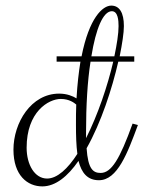

<svg xmlns="http://www.w3.org/2000/svg" viewBox="-20 -680 512 685"><path d="M182 -460H267C261 -423 256 -380 253 -329C240 -337 219 -346 191 -346C91 -346 28 -242 28 -146C28 -54 78 -15 131 -15C178 -15 222 -51 260 -106C271 -63 292 -37 333 -37C399 -37 435 -134 472 -234L453 -239C407 -111 377 -63 339 -63C312 -63 294 -77 289 -151C341 -243 380 -364 402 -460H459V-479H407C416 -524 422 -563 422 -587C422 -635 406 -660 377 -660C346 -660 298 -616 271 -479H182ZM148 -43C104 -43 75 -92 75 -153C75 -281 153 -327 197 -327C227 -327 245 -313 252 -307C251 -284 251 -260 251 -235C251 -196 252 -161 256 -131C222 -78 184 -43 148 -43ZM287 -187V-209C287 -303 292 -390 303 -460H384C364 -374 329 -270 287 -187ZM403 -587C403 -560 397 -522 388 -479H306C322 -578 348 -640 379 -640C401 -640 403 -607 403 -587Z"/></svg>

Font: Clicker Script
Style: Regular
Weight: 400
Designer: Astigmatic (AOETI)
Foundry: Astigmatic (AOETI)
Version: Version 1.000